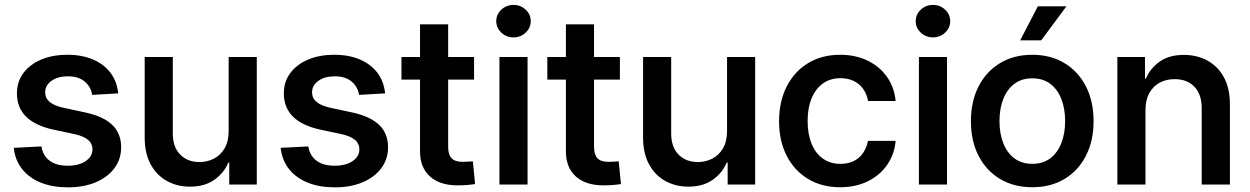

<svg xmlns="http://www.w3.org/2000/svg" viewBox="-20 -766 5187 797"><path d="M470.7 -378.4 362.3 -372.1Q358.4 -403.8 332.8 -426.5Q307.1 -449.2 261.7 -449.2Q219.7 -449.2 193.6 -430.4Q167.5 -411.6 167.5 -382.8Q167.5 -358.4 186.3 -342.8Q205.1 -327.1 242.7 -318.8L333.5 -299.3Q409.7 -282.7 446.3 -247.3Q482.9 -211.9 482.9 -154.8Q482.9 -105 454.6 -67.4Q426.3 -29.8 376.5 -9Q326.7 11.7 262.2 11.7Q199.2 11.7 150.9 -7.3Q102.5 -26.4 72.8 -63Q43 -99.6 37.1 -152.3L151.9 -158.2Q158.2 -119.6 186 -98.9Q213.9 -78.1 260.7 -78.1Q308.1 -78.1 335.9 -97.4Q363.8 -116.7 363.8 -145.5Q363.8 -170.4 345 -185.8Q326.2 -201.2 290.5 -209L201.2 -228Q125.5 -244.6 87.9 -282.2Q50.3 -319.8 50.3 -378.4Q50.3 -426.3 76.7 -462.2Q103 -498 150.1 -518.3Q197.3 -538.6 259.8 -538.6Q321.3 -538.6 366.7 -518.8Q412.1 -499 439 -463.4Q465.8 -427.7 470.7 -378.4Z M929.2 -222.7V-529.3H1045.9V0H931.6V-91.3H927.7Q910.2 -48.3 869.9 -19.8Q829.6 8.8 768.6 8.8Q715.3 8.8 672.6 -14.9Q629.9 -38.6 605.2 -84.2Q580.6 -129.9 580.6 -195.8V-529.3H697.3V-211.9Q697.3 -155.8 727.8 -124.5Q758.3 -93.3 808.1 -93.3Q839.8 -93.3 867.4 -107.2Q895 -121.1 912.1 -149.9Q929.2 -178.7 929.2 -222.7Z M1578.6 -378.4 1470.2 -372.1Q1466.3 -403.8 1440.7 -426.5Q1415 -449.2 1369.6 -449.2Q1327.6 -449.2 1301.5 -430.4Q1275.4 -411.6 1275.4 -382.8Q1275.4 -358.4 1294.2 -342.8Q1313 -327.1 1350.6 -318.8L1441.4 -299.3Q1517.6 -282.7 1554.2 -247.3Q1590.8 -211.9 1590.8 -154.8Q1590.8 -105 1562.5 -67.4Q1534.2 -29.8 1484.4 -9Q1434.6 11.7 1370.1 11.7Q1307.1 11.7 1258.8 -7.3Q1210.4 -26.4 1180.7 -63Q1150.9 -99.6 1145 -152.3L1259.8 -158.2Q1266.1 -119.6 1293.9 -98.9Q1321.8 -78.1 1368.7 -78.1Q1416 -78.1 1443.8 -97.4Q1471.7 -116.7 1471.7 -145.5Q1471.7 -170.4 1452.9 -185.8Q1434.1 -201.2 1398.4 -209L1309.1 -228Q1233.4 -244.6 1195.8 -282.2Q1158.2 -319.8 1158.2 -378.4Q1158.2 -426.3 1184.6 -462.2Q1210.9 -498 1258.1 -518.3Q1305.2 -538.6 1367.7 -538.6Q1429.2 -538.6 1474.6 -518.8Q1520 -499 1546.9 -463.4Q1573.7 -427.7 1578.6 -378.4Z M1947.8 -529.3V-435.5H1646.5V-529.3ZM1723.6 -665H1840.3V-157.2Q1840.3 -124 1854.5 -109.1Q1868.7 -94.2 1900.4 -94.2Q1910.6 -94.2 1922.1 -95Q1933.6 -95.7 1942.9 -96.2L1952.1 -2Q1937 0.5 1918 2Q1898.9 3.4 1879.4 3.4Q1805.7 3.4 1764.6 -33.7Q1723.6 -70.8 1723.6 -137.2Z M2053.2 0V-529.3H2169.9V0ZM2111.8 -610.8Q2082 -610.8 2061 -630.6Q2040 -650.4 2040 -678.2Q2040 -706.1 2061 -725.8Q2082 -745.6 2111.8 -745.6Q2141.1 -745.6 2162.1 -725.8Q2183.1 -706.1 2183.1 -678.2Q2183.1 -650.4 2162.1 -630.6Q2141.1 -610.8 2111.8 -610.8Z M2553.2 -529.3V-435.5H2252V-529.3ZM2329.1 -665H2445.8V-157.2Q2445.8 -124 2460 -109.1Q2474.1 -94.2 2505.9 -94.2Q2516.1 -94.2 2527.6 -95Q2539.1 -95.7 2548.3 -96.2L2557.6 -2Q2542.5 0.5 2523.4 2Q2504.4 3.4 2484.9 3.4Q2411.1 3.4 2370.1 -33.7Q2329.1 -70.8 2329.1 -137.2Z M2998 -222.7V-529.3H3114.7V0H3000.5V-91.3H2996.6Q2979 -48.3 2938.7 -19.8Q2898.4 8.8 2837.4 8.8Q2784.2 8.8 2741.5 -14.9Q2698.7 -38.6 2674.1 -84.2Q2649.4 -129.9 2649.4 -195.8V-529.3H2766.1V-211.9Q2766.1 -155.8 2796.6 -124.5Q2827.1 -93.3 2877 -93.3Q2908.7 -93.3 2936.3 -107.2Q2963.9 -121.1 2981 -149.9Q2998 -178.7 2998 -222.7Z M3467.3 11.2Q3390.6 11.2 3333.5 -23.7Q3276.4 -58.6 3245.1 -120.4Q3213.9 -182.1 3213.9 -262.7Q3213.9 -344.2 3245.4 -406.5Q3276.9 -468.8 3334 -503.7Q3391.1 -538.6 3467.3 -538.6Q3531.2 -538.6 3581.3 -514.4Q3631.3 -490.2 3661.9 -447Q3692.4 -403.8 3697.8 -346.7H3583.5Q3578.6 -374 3564 -395.5Q3549.3 -417 3525.4 -429.2Q3501.5 -441.4 3468.3 -441.4Q3426.8 -441.4 3396.2 -419.7Q3365.7 -397.9 3349.1 -358.2Q3332.5 -318.4 3332.5 -264.2Q3332.5 -209.5 3348.9 -169.4Q3365.2 -129.4 3395.8 -107.7Q3426.3 -85.9 3468.3 -85.9Q3516.1 -85.9 3545.2 -111.6Q3574.2 -137.2 3583 -181.2H3697.8Q3692.9 -125.5 3662.8 -82Q3632.8 -38.6 3582.8 -13.7Q3532.7 11.2 3467.3 11.2Z M3794.4 0V-529.3H3911.1V0ZM3853 -610.8Q3823.2 -610.8 3802.2 -630.6Q3781.2 -650.4 3781.2 -678.2Q3781.2 -706.1 3802.2 -725.8Q3823.2 -745.6 3853 -745.6Q3882.3 -745.6 3903.3 -725.8Q3924.3 -706.1 3924.3 -678.2Q3924.3 -650.4 3903.3 -630.6Q3882.3 -610.8 3853 -610.8Z M4264.6 11.2Q4188.5 11.2 4131.1 -23.2Q4073.7 -57.6 4042 -119.4Q4010.3 -181.2 4010.3 -262.7Q4010.3 -345.2 4042 -407.2Q4073.7 -469.2 4131.1 -503.9Q4188.5 -538.6 4264.6 -538.6Q4341.8 -538.6 4398.9 -503.9Q4456.1 -469.2 4487.8 -407.2Q4519.5 -345.2 4519.5 -262.7Q4519.5 -181.2 4487.8 -119.4Q4456.1 -57.6 4398.9 -23.2Q4341.8 11.2 4264.6 11.2ZM4265.1 -85.9Q4309.1 -85.9 4339.4 -108.6Q4369.6 -131.3 4385.5 -171.4Q4401.4 -211.4 4401.4 -263.2Q4401.4 -315.4 4385.5 -355.5Q4369.6 -395.5 4339.4 -418.2Q4309.1 -440.9 4265.1 -440.9Q4221.2 -440.9 4190.9 -418.2Q4160.6 -395.5 4144.8 -355.5Q4128.9 -315.4 4128.9 -263.2Q4128.9 -211.4 4144.8 -171.4Q4160.6 -131.3 4190.9 -108.6Q4221.2 -85.9 4265.1 -85.9ZM4214.8 -598.6 4288.1 -739.7H4406.7L4302.2 -598.6Z M4734.9 -307.6V0H4618.2V-529.3H4732.9V-439L4736.8 -439.9Q4754.9 -482.9 4794.2 -510.5Q4833.5 -538.1 4894.5 -538.1Q4949.2 -538.1 4992.4 -514.4Q5035.6 -490.7 5060.5 -445.1Q5085.4 -399.4 5085.4 -333V0H4968.3V-316.9Q4968.3 -374.5 4938 -406Q4907.7 -437.5 4856 -437.5Q4821.8 -437.5 4794.4 -423.1Q4767.1 -408.7 4751 -379.9Q4734.9 -351.1 4734.9 -307.6Z"/></svg>

Font: Inter Cardless Tabular Medium
Style: Regular
Weight: 500
Designer: Rasmus Andersson
Foundry: rsms
Version: Version 4.000;git-4fc901f